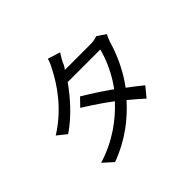

<svg xmlns="http://www.w3.org/2000/svg" viewBox="-187 -1071 1375 1375"><g transform="rotate(-45 500.0 -384.0)"><path d="M634 -208C675 -175 713 -141 743 -114L804 -188C772 -214 734 -244 692 -275C768 -377 818 -492 844 -584C850 -600 860 -628 869 -642L804 -685C786 -679 763 -673 736 -673H474C482 -682 489 -693 495 -705C501 -723 522 -760 539 -786L445 -816C439 -790 421 -755 411 -737C364 -646 268 -494 96 -387L166 -331C278 -408 363 -507 427 -597H757C737 -515 691 -412 626 -325C620 -330 613 -335 606 -340L597 -346C595 -347 592 -349 589 -351L581 -357C578 -359 575 -361 572 -363L564 -368C561 -370 558 -372 556 -374L547 -380C546 -381 544 -382 543 -383L535 -388C494 -415 454 -440 417 -462L360 -403C400 -378 446 -349 490 -318L499 -312L507 -306C510 -304 513 -302 516 -300L524 -294C539 -283 554 -272 569 -261C479 -164 357 -71 188 -19L262 48C431 -15 545 -109 634 -208Z"/></g></svg>

Font: Glow Sans SC Normal Book
Style: Regular
Weight: 500
Designer: Ryoko NISHIZUKA (kana, bopomofo & ideographs); Paul D. Hunt (Latin, Greek & Cyrillic); Sandoll Communications, Soo-young
Version: Version 0.93